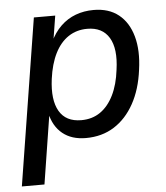

<svg xmlns="http://www.w3.org/2000/svg" viewBox="-50 -545 666 770"><g transform="rotate(-5 283.0 -160.0)"><path d="M7 180 114 -491H200L183 -385H178Q196 -424 222.5 -449.5Q249 -475 282.5 -487.5Q316 -500 355 -500Q416 -500 455.5 -468.5Q495 -437 511 -379.5Q527 -322 516 -245Q506 -167 474.5 -110Q443 -53 394 -22Q345 9 280 9Q223 9 186.5 -20.5Q150 -50 138 -105H143L98 180ZM268 -64Q312 -64 344.5 -86.5Q377 -109 398 -151.5Q419 -194 426 -253Q438 -337 411 -382Q384 -427 323 -427Q280 -427 247 -405Q214 -383 193 -341Q172 -299 164 -239Q153 -155 179.5 -109.5Q206 -64 268 -64Z"/></g></svg>

Font: Nunito Sans 10pt SemiCondensed Medium
Style: Italic
Weight: 500
Width: 4
Italic angle: -9°
Designer: Vernon Adams
Foundry: Vernon Adams
Version: Version 3.101;gftools[0.9.27]